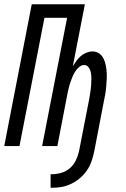

<svg xmlns="http://www.w3.org/2000/svg" viewBox="-23 -690 593 907"><path d="M216 197V133H222Q244 133 266.5 126.5Q289 120 306.5 105Q324 90 334.5 69Q345 48 350 26L398 -220Q400 -232 402 -243.5Q404 -255 405.5 -266.5Q407 -278 407.5 -289Q408 -300 408.5 -311.5Q409 -323 408 -334Q407 -345 404 -355.5Q401 -366 393.5 -374.5Q386 -383 375 -383Q362 -383 350.5 -373Q339 -363 331.5 -351Q324 -339 319 -326.5Q314 -314 309.5 -301Q305 -288 302 -275Q299 -262 296 -249L248 0H176L294 -606H187L69 0H-3L127 -670H378L321 -377Q329 -390 338 -402.5Q347 -415 358.5 -425Q370 -435 385 -441Q400 -447 414 -447Q432 -447 445.5 -437.5Q459 -428 466 -413.5Q473 -399 476.5 -382Q480 -365 481 -348Q482 -331 481 -313.5Q480 -296 478.5 -278.5Q477 -261 474 -243.5Q471 -226 467 -208L422 26Q417 49 409.5 71.5Q402 94 388 114.5Q374 135 354.5 151.5Q335 168 313 178.5Q291 189 268.5 193Q246 197 223 197Z"/></svg>

Font: Lode
Style: Italic
Weight: 400
Italic angle: -11°
Monospace: yes
Designer: Belleve Invis
Foundry: Belleve Invis
Version: Version 29.2.0; ttfautohint (v1.8.3)